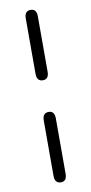

<svg xmlns="http://www.w3.org/2000/svg" viewBox="-87 -765 395 830"><g transform="rotate(-10 110.5 -349.5)"><path d="M111 29Q84 29 84 -4V-247Q84 -280 111 -280Q137 -280 137 -247V-4Q137 29 111 29ZM111 -419Q84 -419 84 -452V-695Q84 -728 111 -728Q137 -728 137 -695V-452Q137 -419 111 -419Z"/></g></svg>

Font: Zen Maru Gothic
Style: Regular
Weight: 400
Designer: Yoshimichi Ohira
Foundry: Positype
Version: Version 1.002